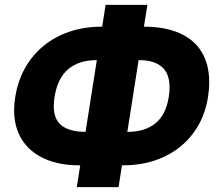

<svg xmlns="http://www.w3.org/2000/svg" viewBox="-20 -770 903 790"><path d="M481.9 -89.8 467.8 0H295.9L310.1 -89.8H305.7Q224.1 -89.8 163.8 -116.7Q103.5 -143.6 70.8 -194.6Q38.1 -245.6 38.1 -316.9Q38.1 -341.8 42.5 -369.6Q56.6 -459.5 105.7 -525.1Q154.8 -590.8 230.2 -625.5Q305.7 -660.2 397.5 -660.2H400.4L414.6 -750H586.4L572.3 -660.2Q658.7 -660.2 719 -633.5Q779.3 -606.9 810.1 -555.7Q840.8 -504.4 840.8 -432.1Q840.8 -401.4 835.9 -370.6Q822.3 -284.2 774.2 -220.7Q726.1 -157.2 652.1 -123.5Q578.1 -89.8 488.3 -89.8ZM378.4 -522.5H375.5Q305.7 -522.5 261.2 -485.8Q216.8 -449.2 204.1 -369.6Q201.2 -350.1 201.2 -333.5Q201.2 -277.8 234.6 -252.7Q268.1 -227.5 332 -227.5ZM550.3 -522.5 503.9 -227.5H507.8Q575.2 -227.5 618.9 -262.2Q662.6 -296.9 674.3 -370.6Q677.7 -390.6 677.7 -410.2Q677.7 -468.3 645.3 -495.4Q612.8 -522.5 554.2 -522.5Z"/></svg>

Font: Mardoto Black
Style: Italic
Weight: 900
Italic angle: -12°
Designer: Christian Robertson, Vahan Hovhannisyan
Foundry: Google
Version: Version 1.000